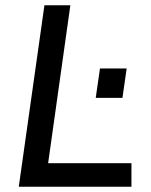

<svg xmlns="http://www.w3.org/2000/svg" viewBox="-20 -706 572 726"><path d="M246 -686 162 -89H477V0H51L148 -686ZM443 -336H342L358 -447H459Z"/></svg>

Font: Chivo
Style: Italic
Weight: 400
Italic angle: -8.05°
Designer: Hector Gatti
Foundry: Omnibus-Type
Version: Version 1.007